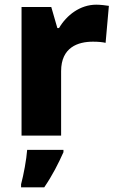

<svg xmlns="http://www.w3.org/2000/svg" viewBox="-20 -579 501 820"><path d="M391 -559C322 -559 264 -514 232 -459H225L199 -549H72V0H241V-275C241 -377 313 -401 377 -401C400 -401 419 -399 431 -396L445 -554C433 -556 409 -559 391 -559ZM251 71V61H96C93 102 81 167 70 208V221H169C205 168 229 120 251 71Z"/></svg>

Font: Noto Sans Gurmukhi ExtraBold
Style: Regular
Weight: 800
Designer: Jelle Bosma - Monotype Design Team
Foundry: Monotype Imaging Inc.
Version: Version 2.004